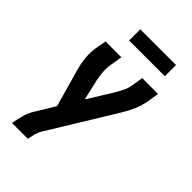

<svg xmlns="http://www.w3.org/2000/svg" viewBox="-270 -831 1140 1140"><g transform="rotate(45 300.0 -261.0)"><path d="M61 205 62 198Q68 163 78 128Q88 93 108 62L179 -55L110 -299Q100 -336 96 -376Q92 -416 98 -457L111 -530H244L232 -457Q226 -423 228.5 -390Q231 -357 238 -326L267 -199L364 -356Q378 -380 390.5 -405Q403 -430 407 -457L419 -530H552L540 -457Q533 -416 516 -376Q499 -336 476 -299L220 119Q209 137 204 157.5Q199 178 195 198L194 205ZM206 -633V-727H506V-633Z"/></g></svg>

Font: Iosevka Curly XBdExObl
Style: Regular
Weight: 800
Width: 7
Italic angle: -9°
Monospace: yes
Designer: Belleve Invis
Foundry: Belleve Invis
Version: Version 11.1.0; ttfautohint (v1.8.3)